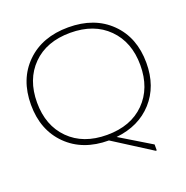

<svg xmlns="http://www.w3.org/2000/svg" viewBox="-155 -878 1151 1188"><g transform="rotate(-20 421.0 -284.5)"><path d="M669 167 419 8Q248 8 144.5 -94.5Q41 -197 41 -364Q41 -532 145 -634Q249 -736 421 -736Q593 -736 697 -634Q801 -532 801 -364Q801 -210 711.5 -111Q622 -12 471 4L676 128V167ZM421 -28Q578 -28 669.5 -120Q761 -212 761 -364Q761 -516 669 -608Q577 -700 421 -700Q264 -700 172.5 -608Q81 -516 81 -364Q81 -212 173 -120Q265 -28 421 -28Z"/></g></svg>

Font: Mona Sans Expanded ExtraLight
Style: Regular
Weight: 200
Width: 7
Designer: Deni Anggara
Foundry: GitHub
Version: Version 1.001;gftools[0.9.33]